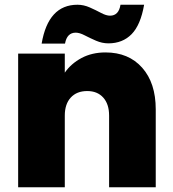

<svg xmlns="http://www.w3.org/2000/svg" viewBox="-20 -786 726 806"><path d="M252 -300.8V0H56.2V-561H252V-481Q278.3 -519 322.3 -542.5Q366.2 -565.9 422.9 -565.9Q520 -565.9 576.9 -501.7Q633.8 -437.5 633.8 -327.1V0H438V-300.8Q438 -349.1 413.3 -376.5Q388.7 -403.8 346.2 -403.8Q302.2 -403.8 277.1 -376.5Q252 -349.1 252 -300.8ZM154.8 -603Q182.6 -766.1 305.2 -766.1Q331.5 -766.1 357.2 -754.6Q382.8 -743.2 404.3 -731.7Q425.8 -720.2 441.9 -720.2Q478.5 -720.2 485.8 -766.1H585Q570.3 -681.2 532.5 -642.6Q494.6 -604 435.1 -604Q408.7 -604 382.8 -615.2Q356.9 -626.5 335.4 -637.7Q314 -648.9 297.9 -648.9Q261.2 -648.9 252.9 -603Z"/></svg>

Font: Poppins ExtraBold
Style: Regular
Weight: 800
Designer: Ninad Kale (Devanagari), Jonny Pinhorn (Latin)
Foundry: Indian Type Foundry
Version: Version 3.200;PS 1.000;hotconv 16.6.54;makeotf.lib2.5.65590